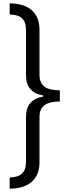

<svg xmlns="http://www.w3.org/2000/svg" viewBox="-20 -906 409 1152"><path d="M38 -886V-819C104 -818 136 -791 136 -726V-455C136 -387 168 -346 239 -333V-327C169 -314 136 -273 136 -205V65C136 130 104 157 38 159V226C145 226 217 175 217 69V-204C217 -271 258 -296 339 -297V-364C258 -364 217 -390 217 -458V-727C217 -834 148 -885 38 -886Z"/></svg>

Font: Noto Sans Kannada UI Condensed
Style: Regular
Weight: 400
Width: 3
Designer: Jelle Bosma - Monotype Design Team
Foundry: Monotype Imaging Inc.
Version: Version 2.005